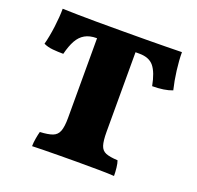

<svg xmlns="http://www.w3.org/2000/svg" viewBox="-121 -807 960 938"><g transform="rotate(20 359.5 -338.0)"><path d="M255 -601Q219 -601 194.5 -587Q170 -573 154.5 -545Q139 -517 128 -473Q100 -473 73 -475.5Q46 -478 25 -488Q36 -529 43 -583Q50 -637 50 -679Q92 -678 133 -677Q174 -676 228 -676Q282 -676 363 -676Q435 -676 488.5 -676.5Q542 -677 585.5 -677.5Q629 -678 670 -679Q670 -637 676.5 -585.5Q683 -534 694 -489Q674 -481 647.5 -477Q621 -473 590 -473Q577 -541 552.5 -571Q528 -601 477 -601ZM257 -641H457V-187Q457 -141 464.5 -117.5Q472 -94 493 -85.5Q514 -77 555 -75Q560 -62 562.5 -39.5Q565 -17 565 3Q537 1 485.5 0.5Q434 0 370 0Q328 0 282.5 0.5Q237 1 199 1.5Q161 2 139 3Q139 -15 143 -38Q147 -61 151 -75Q193 -77 216 -85.5Q239 -94 248 -117.5Q257 -141 257 -187Z"/></g></svg>

Font: Vollkorn Black
Style: Regular
Weight: 900
Designer: Friedrich Althausen
Foundry: Friedrich Althausen
Version: Version 5.000